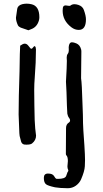

<svg xmlns="http://www.w3.org/2000/svg" viewBox="-20 -770 546 1022"><path d="M131.3 -608.9Q99.6 -619.1 90.3 -623Q79.1 -627.9 75.2 -635.7Q64.9 -658.2 64.9 -675.8Q65.4 -683.6 71.8 -723.6Q75.2 -741.2 98.1 -747.6Q109.9 -750.5 122.1 -750.5Q134.3 -750.5 147 -747.6Q189.5 -738.3 189.5 -678.2Q189.5 -668.5 187 -660.6Q176.8 -625.5 145 -614.3ZM399.4 -610.8Q378.4 -610.8 360.4 -624.5Q313.5 -659.7 313.5 -712.9Q313.5 -720.2 314.5 -728Q316.4 -741.2 329.6 -741.2Q334.5 -741.2 340.3 -739.7Q344.2 -738.8 348.1 -738.8Q353 -738.8 355 -740.2Q363.3 -747.6 376.5 -747.6Q385.3 -747.6 396.5 -744.1Q419.4 -736.8 426.3 -717.3Q437.5 -686.5 437.5 -667Q437.5 -610.8 399.4 -610.8ZM340.8 231.9Q296.4 231.4 272.9 227.1Q234.9 218.8 225.1 210.9Q213.4 202.1 213.4 176.8Q213.4 153.8 235.4 153.8Q259.8 153.8 267.6 167Q275.4 180.2 279.3 181.6Q280.8 182.1 289.1 182.1Q325.7 182.1 332 167Q337.4 149.9 339.4 146.5Q343.8 142.1 343.8 136.7Q343.8 134.8 342.8 133.8Q338.9 126.5 338.9 115.7Q338.9 112.3 340.1 101.8Q341.3 91.3 341.3 87.4Q341.3 64.5 333.5 57.1Q330.6 54.2 330.6 49.3Q331.5 -19.5 331.5 -88.4Q331.5 -108.4 346.7 -117.7Q353 -121.6 353 -128.9Q353 -135.7 348.6 -141.1Q340.8 -150.9 338.4 -164.6Q336.4 -190.4 334 -279.3L331.1 -335.4Q335.9 -416.5 335.9 -445.8L335 -463.4Q335 -476.1 340.6 -483.4Q346.2 -490.7 346.2 -501.5Q345.7 -510.3 345.7 -519.5Q347.7 -544.9 363.3 -544.9Q372.1 -544.9 386.2 -539.1Q405.3 -531.2 411.6 -507.8Q413.1 -502.4 413.1 -495.6Q412.1 -469.2 411.6 -353.5Q416 -327.1 419.4 -209Q421.9 -154.8 421.9 -114.7Q421.9 -94.2 429.2 3.9Q432.6 56.2 432.6 82Q432.6 99.1 431.6 114.7Q430.2 141.6 411.6 184.6Q402.8 204.6 383.8 218.3Q364.7 231.9 340.8 231.9ZM121.1 0 110.4 -0.5Q96.7 -2.4 92.3 -16.6L89.4 -27.8Q83 -47.4 83 -61L79.1 -161.1Q79.1 -247.1 84 -391.1Q85.4 -505.4 87.4 -526.9Q102.5 -537.6 111.3 -537.6Q122.1 -537.6 129.9 -527.8L142.6 -512.2L149.4 -510.3L162.6 -524.9Q168.9 -522.9 169.9 -517.3Q170.9 -511.7 171.4 -506.8Q171.4 -439 165 -357.9Q162.1 -323.2 162.1 -291Q162.6 -206.1 164.6 -131.8Q167.5 -76.2 170.4 -61Q171.9 -54.7 171.9 -48.3Q171.9 -23.4 150.4 -6.3Q142.6 0 121.1 0Z"/></svg>

Font: Kurland
Style: Regular
Weight: 400
Designer: GGBot
Version: 0.22